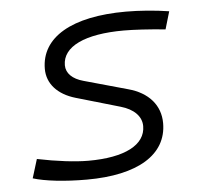

<svg xmlns="http://www.w3.org/2000/svg" viewBox="-44 -573 674 629"><g transform="rotate(-5 293.0 -258.5)"><path d="M216.8 9.8C385.3 9.8 481.9 -49.3 481.9 -152.8C481.9 -211.4 444.3 -255.4 377.4 -273.4L233.9 -313.5C198.2 -323.2 177.7 -343.3 177.7 -369.6C177.7 -431.2 251.5 -466.3 379.9 -466.3C412.6 -466.3 462.4 -463.4 516.6 -458L533.7 -516.1C487.3 -523.4 436 -527.3 392.1 -527.3C213.4 -527.3 111.3 -467.3 111.3 -363.3C111.3 -314.9 145 -277.3 203.6 -260.3L348.1 -218.3C391.1 -206.1 416 -180.7 416 -148.9C416 -86.9 347.2 -51.3 227.5 -51.3C184.6 -51.3 123.5 -58.6 59.6 -71.8L40.5 -9.8C79.6 2.4 144 9.8 216.8 9.8Z"/></g></svg>

Font: Cascadia Mono PL Light
Style: Italic
Weight: 300
Italic angle: -10°
Monospace: yes
Designer: Aaron Bell
Foundry: Saja Typeworks
Version: Version 2404.023